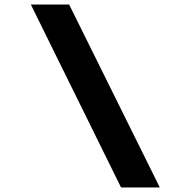

<svg xmlns="http://www.w3.org/2000/svg" viewBox="-20 -720 856 847"><path d="M514 107 116 -700H285L685 107Z"/></svg>

Font: Lexend Zetta SemiBold
Style: Regular
Weight: 600
Designer: Bonnie Shaver-Troup, Thomas Jockin
Foundry: Lexend
Version: Version 1.007